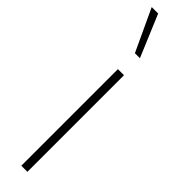

<svg xmlns="http://www.w3.org/2000/svg" viewBox="-294 -783 759 759"><g transform="rotate(45 85.5 -404.0)"><path d="M72 0V-540H106V0ZM75 -632 -7 -808H29L103 -632Z"/></g></svg>

Font: Encode Sans Cnd Th
Style: Regular
Weight: 100
Width: 3
Designer: Multiple Designers
Foundry: Impallari Type
Version: Version 3.002; ttfautohint (v1.8.3) -l 8 -r 50 -G 200 -x 14 